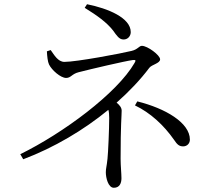

<svg xmlns="http://www.w3.org/2000/svg" viewBox="-20 -835 1040 909"><path d="M392 -815 381 -798C441 -761 485 -729 515 -691C533 -666 544 -648 565 -648C586 -648 599 -665 599 -683C599 -751 491 -795 392 -815ZM630 -355 619 -336C692 -301 755 -243 804 -173C819 -150 829 -142 847 -142C866 -142 879 -156 879 -174C879 -254 763 -322 630 -355ZM497 -276C497 -225 492 -111 489 -84C485 -45 481 -38 481 -19C481 6 492 54 519 54C547 54 555 31 555 9C555 -13 551 -51 551 -83C551 -248 556 -286 556 -311C556 -325 547 -337 532 -349C592 -402 645 -458 687 -514C698 -529 738 -535 738 -554C738 -574 678 -618 652 -618C638 -618 633 -601 603 -594C555 -582 342 -542 285 -542C254 -542 236 -576 220 -598L202 -592C203 -570 206 -542 212 -530C225 -503 267 -466 293 -466C316 -466 320 -485 352 -493C406 -507 572 -546 610 -551C623 -552 624 -549 617 -537C534 -393 278 -204 76 -105L90 -81C236 -136 376 -219 493 -315C496 -305 497 -293 497 -276Z"/></svg>

Font: Harano Aji Mincho CN
Style: Regular
Weight: 400
Foundry: Masamichi Hosoda
Version: HaranoAjiMinchoCN-Regular version 20230610;ttx 4.39.4